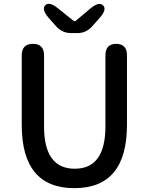

<svg xmlns="http://www.w3.org/2000/svg" viewBox="-20 -965 773 998"><path d="M93 -316V-677Q93 -737 151 -737Q209 -737 209 -677V-308Q209 -88 368.5 -88Q528 -88 528 -308V-677Q528 -737 584 -737Q640 -737 640 -677V-316Q640 13 366.5 13Q93 13 93 -316ZM350 -793Q304 -793 273 -827L233 -872Q195 -916 215 -937Q235 -959 281 -922L362 -857Q368 -852 374 -857L450 -921Q495 -958 516 -937Q537 -916 498 -872L459 -828Q428 -793 382 -793Z"/></svg>

Font: Resource Han Rounded CN Medium
Style: Regular
Weight: 500
Designer: Cyano Hao (round all glyphs); Ryoko NISHIZUKA 西塚涼子 (kana, bopomofo & ideographs); Paul D. Hunt (Latin, Greek & Cyrillic)
Foundry: Cyano Hao
Version: 0.990